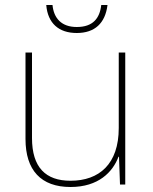

<svg xmlns="http://www.w3.org/2000/svg" viewBox="-20 -738 613 768"><path d="M410 -718H385C379 -665 352 -630 287 -630C226 -630 195 -665 190 -718H165C171 -645 215 -606 287 -606C359 -606 401 -645 410 -718ZM481 -528H455V-226C455 -82 377 -15 262 -15C163 -15 108 -68 108 -186V-528H82V-182C82 -57 144 10 262 10C374 10 431 -50 454 -111H456L460 0H481Z"/></svg>

Font: Noto Sans Gujarati UI Thin
Style: Regular
Weight: 100
Designer: Jelle Bosma - Monotype Design Team, Universal Thirst
Foundry: Monotype Imaging Inc.
Version: Version 2.106